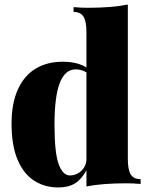

<svg xmlns="http://www.w3.org/2000/svg" viewBox="-20 -802 649 836"><path d="M592.3 -22V-1Q561 -3.9 530.3 -3.9Q426.8 -3.9 356.4 9.8V-61Q335.9 -22 307.1 -3.9Q278.3 14.2 234.4 14.2Q174.8 14.2 128.9 -15.1Q83 -44.4 56.6 -106.4Q30.3 -168.5 30.3 -263.2Q30.3 -351.6 57.6 -412.1Q85 -472.7 134.8 -502.9Q184.6 -533.2 252.4 -533.2Q317.9 -533.2 356.4 -507.8V-662.1Q356.4 -708.5 343.8 -729.2Q331.1 -750 300.3 -750V-771Q331.5 -768.1 362.3 -768.1Q467.3 -768.1 536.6 -782.2V-109.9Q536.6 -63.5 549.1 -42.7Q561.5 -22 592.3 -22ZM356.4 -109.9V-486.8Q335 -500 309.6 -500Q263.2 -500 240.2 -440.7Q217.3 -381.3 217.3 -259.8Q217.3 -136.7 235.4 -87.4Q253.4 -38.1 284.7 -38.1Q303.2 -38.1 319.6 -47.4Q335.9 -56.6 346.2 -73Q356.4 -89.4 356.4 -109.9Z"/></svg>

Font: TypoPRO Playfair Display
Style: Regular
Weight: 900
Designer: Claus Eggers Sørensen
Foundry: Claus Eggers Sørensen
Version: Version 1.004;PS 001.004;hotconv 1.0.70;makeotf.lib2.5.58329